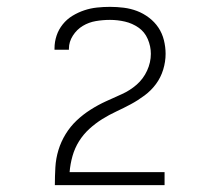

<svg xmlns="http://www.w3.org/2000/svg" viewBox="-20 -863 640 560"><path d="M140 -323V-324Q140 -349 141.5 -375Q143 -401 150.5 -425.5Q158 -450 171.5 -472Q185 -494 203.5 -511.5Q222 -529 244 -543Q266 -557 289 -567.5Q312 -578 335.5 -588.5Q359 -599 378.5 -616Q398 -633 409 -657Q420 -681 420 -706Q420 -728 411 -749Q402 -770 384 -782.5Q366 -795 344.5 -800Q323 -805 301 -805Q280 -805 259.5 -801.5Q239 -798 221.5 -787.5Q204 -777 192.5 -759Q181 -741 181 -721V-718H139V-722Q139 -741 145 -759Q151 -777 163 -792Q175 -807 191.5 -817Q208 -827 226 -833Q244 -839 263 -841Q282 -843 301 -843Q321 -843 341 -840.5Q361 -838 379.5 -831Q398 -824 414.5 -811.5Q431 -799 442 -782.5Q453 -766 458 -746Q463 -726 463 -706Q463 -683 456 -660Q449 -637 435 -618Q421 -599 401.5 -584.5Q382 -570 361.5 -559Q341 -548 319.5 -538Q298 -528 278 -515.5Q258 -503 240.5 -487Q223 -471 210.5 -451Q198 -431 191.5 -408Q185 -385 183 -361H460V-323Z"/></svg>

Font: Iosevka Aile Extralight
Style: Regular
Weight: 200
Designer: Belleve Invis
Foundry: Belleve Invis
Version: Version 31.1.0; ttfautohint (v1.8.4)